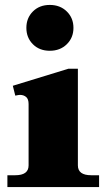

<svg xmlns="http://www.w3.org/2000/svg" viewBox="-20 -759 432 779"><path d="M87 -646Q87 -686 113.5 -712.5Q140 -739 182 -739Q224 -739 251 -712.5Q278 -686 278 -646Q278 -606 251 -579.5Q224 -553 182 -553Q140 -553 113.5 -579.5Q87 -606 87 -646ZM10 -48H42Q96 -48 96 -88V-337Q96 -357 86 -365.5Q76 -374 61 -374Q56 -374 42 -371L32 -411L257 -480H296V-88Q296 -48 350 -48H382V0H10Z"/></svg>

Font: Taviraj Black
Style: Regular
Weight: 900
Designer: Katatrad Team
Foundry: CadsonDemak
Version: Version 1.001